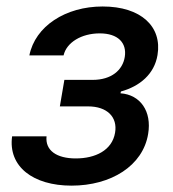

<svg xmlns="http://www.w3.org/2000/svg" viewBox="-20 -573 545 604"><path d="M126.4 -144.2H18.1C5 -49 84.2 11 204.9 11C329.5 11 429.7 -51.5 446 -151.6C458.1 -222.7 421.5 -275.2 359 -279.5L360.4 -285.2C419.7 -301.5 465.6 -339.8 475.5 -399.9C490.4 -489 424 -552.6 302.9 -552.6C186.1 -552.6 90.6 -490.4 72.4 -398.8H180C189.3 -439.6 236.5 -468 293.7 -468C351.2 -468 379.6 -438.2 372.5 -393.8C365.8 -352.3 330.6 -321.7 271.3 -321.7H182.5L168.3 -238.3H257.1C316.8 -238.3 350.5 -204.9 342 -155.5C332.7 -99.8 279.5 -74.6 218.4 -74.6C158.4 -74.6 121.8 -99.4 126.4 -144.2Z"/></svg>

Font: Margiela Sans Medium
Style: Italic
Weight: 500
Italic angle: -9.39999°
Designer: Stefan Endress, Andreas Faust
Version: Version 1.100;FEAKit 1.0